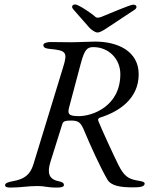

<svg xmlns="http://www.w3.org/2000/svg" viewBox="-20 -843 727 868"><path d="M421 -696C431 -696 445 -704 466 -718L590 -800C595 -804 597 -808 597 -812C597 -818 591 -822 582 -822C569 -822 466 -778 439 -767C433 -765 428 -763 422 -763C418 -763 414 -764 411 -767C390 -786 333 -823 320 -823C311 -823 306 -818 306 -812C306 -808 308 -805 312 -800L384 -718C394 -707 411 -696 421 -696ZM27 5C77 5 102 -2 150 -2C185 -2 189 5 239 5C255 5 269 2 269 -6C269 -15 264 -20 244 -24C200 -33 193 -63 208 -111L261 -280C265 -294 272 -298 301 -298C337 -298 346 -288 362 -249C387 -189 432 -89 465 -32C483 -1 528 4 583 4C609 4 634 2 634 -13C634 -22 617 -24 600 -27C561 -34 541 -46 515 -98C497 -134 439 -259 425 -295C421 -304 425 -309 434 -312C520 -339 607 -398 607 -507C607 -612 512 -655 410 -655C384 -655 336 -652 299 -652L210 -653C194 -653 176 -649 176 -639C176 -629 184 -624 204 -622C279 -615 287 -608 265 -538L131 -100C116 -51 88 -33 39 -24C16 -20 3 -15 3 -6C3 2 11 5 27 5ZM338 -318C294 -318 284 -325 292 -356L345 -555C362 -618 373 -630 402 -630C472 -630 524 -576 524 -508C524 -360 394 -318 338 -318Z"/></svg>

Font: EB Garamond
Style: Italic
Weight: 400
Italic angle: -17.2°
Designer: Georg Duffner and Octavio Pardo
Foundry: Georg Duffner
Version: Version 1.000;PS 001.000;hotconv 1.0.88;makeotf.lib2.5.64775